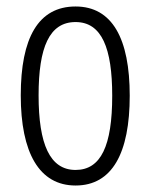

<svg xmlns="http://www.w3.org/2000/svg" viewBox="-20 -562 464 592"><path d="M380 -267C380 -443 326 -542 213 -542C98 -542 44 -445 44 -268C44 -91 101 10 213 10C326 10 380 -90 380 -267ZM99 -268C99 -416 132 -494 213 -494C294 -494 326 -413 326 -267C326 -112 291 -38 213 -38C134 -38 99 -117 99 -268Z"/></svg>

Font: Noto Sans Myanmar UI ExtraCondensed Light
Style: Regular
Weight: 300
Width: 2
Designer: Monotype Design Team
Foundry: Monotype Imaging Inc.
Version: Version 2.103